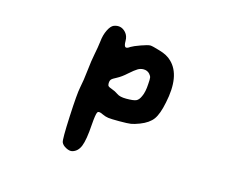

<svg xmlns="http://www.w3.org/2000/svg" viewBox="-91 -467 1181 929"><g transform="rotate(15 500.0 -2.5)"><path d="M598 -141Q586 -154 567 -154Q552 -154 538.5 -146Q525 -138 499 -115Q475 -93 452 -81Q432 -71 426.5 -64.5Q421 -58 421 -44Q421 -35 425 -31Q429 -27 441 -23Q461 -16 475 -6Q490 5 522 5Q559 5 572 -1Q585 -7 594 -28Q605 -51 607 -91Q609 -116 607.5 -124Q606 -132 598 -141ZM373 -320Q408 -333 433 -305Q447 -289 447 -264Q447 -240 454 -235Q461 -230 477 -242Q490 -250 523.5 -262Q557 -274 569 -274Q579 -274 618 -262Q657 -251 679 -229Q743 -168 713 -27Q701 33 681.5 60Q662 87 618 104Q592 114 576 116.5Q560 119 517 119Q477 119 462.5 117Q448 115 433 108Q410 96 404 106Q398 116 394 170Q389 247 376 279Q363 311 335 318Q322 321 304 311.5Q286 302 280.5 288.5Q275 275 280.5 159Q286 43 293 10Q301 -28 306 -76Q312 -132 319 -165Q326 -199 330 -232Q333 -263 345.5 -288.5Q358 -314 373 -320Z"/></g></svg>

Font: linja li nja tan jan Jami
Style: Regular
Weight: 400
Designer: jan Jami
Version: Version 1.0